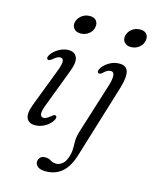

<svg xmlns="http://www.w3.org/2000/svg" viewBox="-135 -773 884 1112"><g transform="rotate(15 307.0 -217.0)"><path d="M236 -573Q210.5 -573 197.2 -588.5Q184 -604 187.5 -625.5Q192 -650 213.5 -667.5Q235 -685 264 -685Q290 -685 302.5 -669.5Q315 -654 310.5 -631Q307 -607 285.8 -590Q264.5 -573 236 -573ZM149 -119Q133.5 -78 136.8 -61.8Q140 -45.5 156.5 -45.5Q172 -45.5 198 -67.5Q205 -73.5 210.8 -76.5Q216.5 -79.5 221.5 -76.5Q233 -70 222 -50Q207.5 -25 179 -8.2Q150.5 8.5 118.5 8.5Q81.5 8.5 68.5 -18.8Q55.5 -46 78 -104.5L166 -334.5Q181.5 -376 178.8 -392.5Q176 -409 159.5 -409Q142.5 -409 117.5 -386.5Q101 -373.5 93 -377.5Q81 -384 92.5 -404Q108.5 -429.5 137.5 -446Q166.5 -462.5 196.5 -462.5Q232 -462.5 245.2 -435Q258.5 -407.5 235.5 -347ZM538 -572.5Q512.5 -572.5 499 -588.2Q485.5 -604 489.5 -625.5Q494 -650 515.2 -667.5Q536.5 -685 565.5 -685Q592 -685 604.5 -669.5Q617 -654 612.5 -631Q608.5 -607 587.5 -589.8Q566.5 -572.5 538 -572.5ZM541.5 -330.5 406 112Q384 183.5 344.8 217Q305.5 250.5 246.5 250.5Q216.5 250.5 201 239Q185.5 227.5 185.5 210Q185.5 194.5 196 183.5Q206.5 172.5 226 172.5Q246.5 172.5 260.5 182.2Q274.5 192 295.5 192Q313.5 192 332.5 177.2Q351.5 162.5 363 119.5Q368.5 100 367.8 79Q367 58 367.8 33Q368.5 8 378.5 -24L471.5 -320Q499.5 -409 463 -409Q443 -409 419 -385.5Q407 -374.5 398 -377.5Q386 -381.5 394 -400.5Q405 -424 435.2 -443.5Q465.5 -463 500 -463Q542.5 -463 552 -430.2Q561.5 -397.5 541.5 -330.5Z"/></g></svg>

Font: Fraunces 9pt S050 Light
Style: Italic
Weight: 300
Italic angle: -16°
Version: Version 1.000; ttfautohint (v1.8.3)